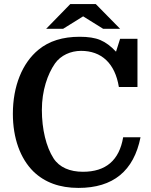

<svg xmlns="http://www.w3.org/2000/svg" viewBox="-20 -910 738 940"><path d="M568 -769 449 -890H324L206 -769H289L387 -830L485 -769ZM377 -661C476 -661 543 -601 562 -484H653V-720H568L548 -657C523 -684 497 -703 471 -714C445 -725 411 -730 370 -730C287 -730 220 -709 169 -667C89 -602 43 -488 43 -353C43 -234 79 -134 144 -70C199 -17 272 10 364 10C534 10 635 -73 668 -238H583C564 -125 498 -69 386 -69C323 -69 271 -90 242 -135C206 -191 185 -277 185 -372C185 -467 213 -547 249 -599C277 -639 326 -661 377 -661Z"/></svg>

Font: Domine
Style: Bold
Weight: 700
Designer: Pablo Impallari, Rodrigo Fuenzalida, Brenda Gallo
Foundry: Pablo Impallari, Rodrigo Fuenzalida, Brenda Gallo
Version: Version 2.000